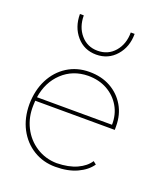

<svg xmlns="http://www.w3.org/2000/svg" viewBox="-125 -737 730 841"><g transform="rotate(20 240.0 -316.0)"><path d="M401 -241Q402 -289 380 -326.5Q358 -364 319.5 -385.5Q281 -407 230 -407Q159 -406 110.5 -360.5Q62 -315 51 -242ZM230 17Q173 17 127.5 -11Q82 -39 56 -88.5Q30 -138 30 -203Q31 -268 56.5 -318Q82 -368 127 -396.5Q172 -425 230 -425Q286 -425 328.5 -401.5Q371 -378 395.5 -336.5Q420 -295 420 -241V-224L49 -225L48 -203Q46 -148 69 -102Q92 -56 134.5 -28.5Q177 -1 230 0Q286 -1 324 -18.5Q362 -36 380 -64L394 -53Q373 -22 331 -2.5Q289 17 230 17ZM230 -506Q174 -506 138.5 -547Q103 -588 103 -649H121Q121 -595 151.5 -559.5Q182 -524 230 -524Q279 -524 309.5 -559.5Q340 -595 340 -649H358Q358 -588 322 -547Q286 -506 230 -506Z"/></g></svg>

Font: Grandiflora One
Style: Regular
Weight: 400
Designer: Haesung Cho
Foundry: JAMO
Version: Version 1.000; ttfautohint (v1.8.4.7-5d5b);gftools[0.9.28]